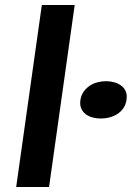

<svg xmlns="http://www.w3.org/2000/svg" viewBox="-20 -751 538 771"><path d="M177 0H45L148 -731H280ZM303 -350Q306 -369 316 -383Q326 -397 340 -406.5Q354 -416 371.5 -420.5Q389 -425 406 -425Q423 -425 439 -420.5Q455 -416 467 -407Q479 -398 485 -384Q491 -370 488 -350Q485 -330 475 -316Q465 -302 451 -293Q437 -284 420 -279.5Q403 -275 385 -275Q367 -275 351 -279.5Q335 -284 323.5 -293Q312 -302 306 -316Q300 -330 303 -350Z"/></svg>

Font: Gamine
Style: Bold Italic
Weight: 700
Designer: Tapiwanashe Sebastian Garikayi
Version: Version 1.000